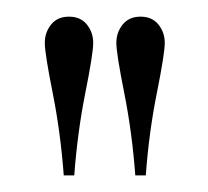

<svg xmlns="http://www.w3.org/2000/svg" viewBox="-20 -660 254 234"><path d="M70.5 -446.2H57.7Q53.8 -498.7 44.2 -546.8Q34.6 -594.9 34.6 -607.7Q34.6 -620.5 42.3 -630.1Q50 -639.7 64.1 -639.7Q78.2 -639.7 85.9 -630.1Q93.6 -620.5 93.6 -607.7Q93.6 -594.9 84 -546.8Q74.4 -498.7 70.5 -446.2ZM157.7 -446.2H144.9Q141 -498.7 131.4 -546.8Q121.8 -594.9 121.8 -607.7Q121.8 -620.5 129.5 -630.1Q137.2 -639.7 151.3 -639.7Q165.4 -639.7 173.1 -630.1Q180.8 -620.5 180.8 -607.7Q180.8 -594.9 171.2 -546.8Q161.5 -498.7 157.7 -446.2Z"/></svg>

Font: Suranna
Style: Regular
Weight: 400
Version: Version 1.0.5; ttfautohint (v1.2.42-39fb)